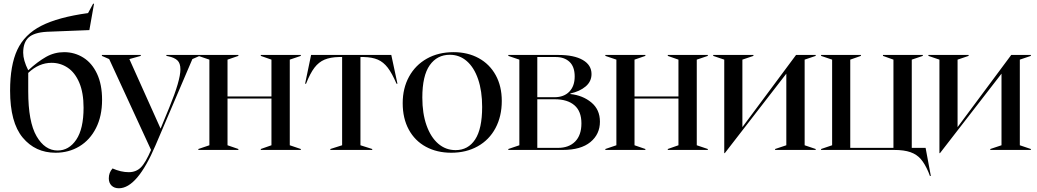

<svg xmlns="http://www.w3.org/2000/svg" viewBox="-20 -802 5548 1027"><path d="M34 -317Q34 -453 72.5 -535.5Q111 -618 201 -664Q291 -710 451 -732L478 -782H483L458 -641L230 -632Q162 -628 133 -601.5Q104 -575 104 -520Q104 -480 131 -426Q181 -472 226 -497.5Q271 -523 323 -523Q379 -523 425.5 -494Q472 -465 499 -407.5Q526 -350 526 -268Q526 -181 493.5 -117Q461 -53 404.5 -19Q348 15 277 15Q169 15 101.5 -66Q34 -147 34 -317ZM288 3Q349 3 388 -55Q427 -113 427 -226Q427 -306 404 -360Q381 -414 342 -440Q303 -466 256 -466Q188 -466 131 -412V-313Q131 -150 175.5 -73.5Q220 3 288 3Z M562 152Q562 121 582 99Q627 119 669 119Q707 119 732.5 94.5Q758 70 788 0L564 -486L525 -503V-508H733V-503L672 -486L839 -114L886 -228Q945 -372 945 -431Q945 -464 929 -479Q913 -494 880 -501L870 -503V-508H1048V-503L1009 -486L812 -25Q714 205 616 205Q591 205 576.5 190.5Q562 176 562 152Z M1041 -5 1100 -25V-483L1041 -503V-508H1255V-503L1197 -483V-286H1432V-483L1375 -503V-508H1589V-503L1530 -483V-25L1589 -5V0H1375V-5L1432 -25V-275H1197V-25L1255 -5V0H1041Z M1747 -5 1810 -25V-497H1793Q1747 -496 1716 -483Q1685 -470 1662 -440Q1639 -410 1617 -354H1612L1644 -508H2073L2106 -354H2101Q2077 -410 2054 -440Q2031 -470 2001 -483Q1971 -496 1925 -497H1908V-25L1971 -5V0H1747Z M2134 -250Q2134 -330 2168 -392Q2202 -454 2263.5 -488.5Q2325 -523 2406 -523Q2482 -523 2540.5 -491Q2599 -459 2631.5 -400Q2664 -341 2664 -262Q2664 -180 2630.5 -117Q2597 -54 2535.5 -19.5Q2474 15 2394 15Q2317 15 2258 -17Q2199 -49 2166.5 -109Q2134 -169 2134 -250ZM2417 1Q2484 1 2521.5 -56Q2559 -113 2559 -230Q2559 -315 2537.5 -378Q2516 -441 2477 -475Q2438 -509 2386 -509Q2318 -509 2278.5 -453Q2239 -397 2239 -280Q2239 -195 2261.5 -131.5Q2284 -68 2324 -33.5Q2364 1 2417 1Z M2699 -5 2758 -25V-483L2699 -503V-508H2968Q3051 -508 3097.5 -481Q3144 -454 3144 -406Q3144 -366 3112.5 -339.5Q3081 -313 3031 -302V-299Q3097 -292 3143 -254Q3189 -216 3189 -151Q3189 -84 3138 -42Q3087 0 2990 0H2699ZM2964 -11Q3023 -11 3056.5 -45Q3090 -79 3090 -142Q3090 -207 3052.5 -239Q3015 -271 2948 -271H2854V-11ZM2946 -282Q2996 -282 3025 -311.5Q3054 -341 3054 -393Q3054 -445 3026.5 -471Q2999 -497 2952 -497H2854V-282Z M3218 -5 3277 -25V-483L3218 -503V-508H3432V-503L3374 -483V-286H3609V-483L3552 -503V-508H3766V-503L3707 -483V-25L3766 -5V0H3552V-5L3609 -25V-275H3374V-25L3432 -5V0H3218Z M3854 -483 3795 -503V-508H4010V-503L3951 -483V-122L4238 -508H4343V-503L4284 -483V-25L4343 -5V0H4126V-5L4186 -25V-408L3857 17H3854Z M4372 -5 4431 -25V-483L4372 -503V-508H4585V-503L4528 -483V-11H4759V-483L4703 -503V-508H4916V-503L4857 -483V-11H4931L4959 139H4954L4946 118Q4927 74 4905.5 49Q4884 24 4850 12Q4816 0 4762 0H4372Z M5005 -483 4946 -503V-508H5161V-503L5102 -483V-122L5389 -508H5494V-503L5435 -483V-25L5494 -5V0H5277V-5L5337 -25V-408L5008 17H5005Z"/></svg>

Font: Nyght Serif
Style: Regular
Weight: 400
Designer: Maksym Kobuzan
Version: Version 0.410;July 4, 2025;FontCreator 15.0.0.2958 64-bit